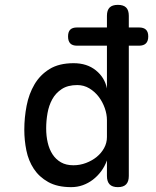

<svg xmlns="http://www.w3.org/2000/svg" viewBox="-20 -760 640 790"><path d="M297 -572Q278 -572 269 -581.5Q260 -591 260 -610Q260 -629 269 -638Q278 -647 297 -647H420V-695Q420 -718 431 -729Q442 -740 465 -740Q488 -740 499 -729Q510 -718 510 -695V-647H552Q571 -647 580.5 -638Q590 -629 590 -610Q590 -591 580.5 -581.5Q571 -572 552 -572H510V-36Q510 -13 499 -1.5Q488 10 465 10Q442 10 431 -1.5Q420 -13 420 -36V-100Q411 -75 396 -55Q381 -35 362 -20.5Q343 -6 320.5 2Q298 10 273 10Q216 10 178.5 -11Q141 -32 119 -65.5Q97 -99 88.5 -141Q80 -183 80 -226Q80 -276 89.5 -325Q99 -374 122 -413Q145 -452 184 -476Q223 -500 283 -500Q338 -500 374.5 -470.5Q411 -441 420 -396V-572ZM282 -80Q309 -80 334 -89.5Q359 -99 378 -114.5Q397 -130 408.5 -151Q420 -172 420 -196V-266Q420 -290 411 -315.5Q402 -341 386 -362Q370 -383 347.5 -396.5Q325 -410 298 -410Q259 -410 234 -393.5Q209 -377 195 -351.5Q181 -326 175.5 -294.5Q170 -263 170 -232Q170 -200 176.5 -172.5Q183 -145 196.5 -124.5Q210 -104 231 -92Q252 -80 282 -80Z"/></svg>

Font: Maple Mono NF CN
Style: Regular
Weight: 400
Monospace: yes
Designer: subframe7536
Version: Version 7.000